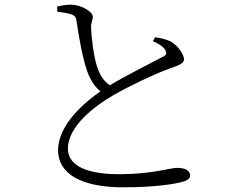

<svg xmlns="http://www.w3.org/2000/svg" viewBox="-20 -776 1040 820"><path d="M505 24C644 24 723 10 758 1C777 -4 792 -13 792 -25C792 -51 766 -59 736 -59C705 -59 631 -32 489 -32C325 -32 270 -82 270 -141C270 -238 387 -325 465 -370C531 -408 642 -461 701 -482C740 -496 766 -504 766 -522C766 -541 744 -578 709 -599C693 -607 668 -613 642 -617L633 -600C656 -590 678 -578 687 -560C693 -547 690 -539 672 -532C632 -510 523 -456 449 -412C418 -433 403 -463 392 -500C379 -543 370 -620 369 -658C368 -681 377 -689 376 -706C375 -727 325 -756 284 -756C266 -756 250 -754 224 -748L225 -726C239 -724 264 -721 281 -716C301 -710 305 -701 307 -685C318 -610 333 -529 351 -476C362 -443 380 -409 409 -386C346 -342 228 -246 228 -134C228 -33 329 24 505 24Z"/></svg>

Font: Source Han Serif CN Light
Style: Regular
Weight: 300
Designer: Ryoko NISHIZUKA 西塚涼子 (kana & ideographs); Frank Grießhammer (Latin, Greek & Cyrillic); Wenlong ZHANG 张文龙 (bopomofo); San
Foundry: Adobe
Version: Version 2.003;hotconv 1.1.1;makeotfexe 2.6.0